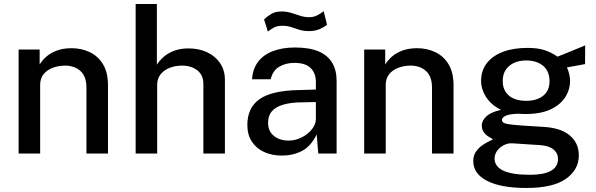

<svg xmlns="http://www.w3.org/2000/svg" viewBox="-20 -763 2962 954"><path d="M72.5 0V-517H177V-442.5Q189.5 -463.5 210.8 -482Q232 -500.5 263.2 -512Q294.5 -523.5 335.5 -523.5Q384 -523.5 425.2 -504.2Q466.5 -485 491.5 -444.2Q516.5 -403.5 516.5 -339V0H409.5V-327.5Q409.5 -383 379.8 -410Q350 -437 303 -437Q271.5 -437 243 -426.5Q214.5 -416 197 -394.8Q179.5 -373.5 179.5 -341.5V0Z M654 0V-743H759.5V-441.5Q772 -462 793.2 -480.5Q814.5 -499 845.2 -510.8Q876 -522.5 917 -522.5Q967.5 -522.5 1008.2 -503.8Q1049 -485 1073.2 -449.8Q1097.5 -414.5 1097.5 -366V0H990.5V-346.5Q990.5 -390 960.5 -413.5Q930.5 -437 883.5 -437Q852 -437 823.8 -426.2Q795.5 -415.5 778.2 -394.2Q761 -373 761 -341V0Z M1380.5 10Q1330.5 10 1291.8 -8Q1253 -26 1231 -60Q1209 -94 1209 -142Q1209 -228 1269.8 -270.5Q1330.5 -313 1464.5 -315.5L1549.5 -318V-355.5Q1549.5 -400 1523 -425.5Q1496.5 -451 1441 -450.5Q1400 -450.5 1367.5 -431.5Q1335 -412.5 1325 -369H1232.5Q1235.5 -420.5 1262.2 -455.8Q1289 -491 1336 -509Q1383 -527 1446 -527Q1517 -527 1562.5 -507.8Q1608 -488.5 1630.2 -451.5Q1652.5 -414.5 1652.5 -361.5V0H1561.5L1553.5 -95Q1524.5 -35.5 1480 -12.8Q1435.5 10 1380.5 10ZM1414 -64.5Q1438.5 -64.5 1462.5 -73.2Q1486.5 -82 1506 -97.2Q1525.5 -112.5 1537.2 -131.5Q1549 -150.5 1549.5 -170.5V-256L1479.5 -254.5Q1426 -254 1388.8 -243.5Q1351.5 -233 1331.8 -211Q1312 -189 1312 -152.5Q1312 -111 1340.8 -87.8Q1369.5 -64.5 1414 -64.5ZM1311 -606 1292 -666.5Q1309 -683 1329 -694.5Q1349 -706 1379 -706Q1404.5 -706 1427 -699Q1449.5 -692 1471.2 -684.8Q1493 -677.5 1515 -677.5Q1538.5 -677.5 1556 -686.8Q1573.5 -696 1588.5 -707L1605 -639.5Q1591.5 -629 1569.2 -618.8Q1547 -608.5 1515 -608.5Q1488 -608.5 1467 -615.2Q1446 -622 1426.5 -628.5Q1407 -635 1383.5 -635Q1358.5 -635 1343 -627Q1327.5 -619 1311 -606Z M1789.5 0V-517H1894V-442.5Q1906.5 -463.5 1927.8 -482Q1949 -500.5 1980.2 -512Q2011.5 -523.5 2052.5 -523.5Q2101 -523.5 2142.2 -504.2Q2183.5 -485 2208.5 -444.2Q2233.5 -403.5 2233.5 -339V0H2126.5V-327.5Q2126.5 -383 2096.8 -410Q2067 -437 2020 -437Q1988.5 -437 1960 -426.5Q1931.5 -416 1914 -394.8Q1896.5 -373.5 1896.5 -341.5V0Z M2595.5 171Q2469.5 171 2400.5 135.8Q2331.5 100.5 2331.5 37.5Q2331.5 10 2344.8 -9.2Q2358 -28.5 2376.2 -41Q2394.5 -53.5 2410 -60.8Q2425.5 -68 2430 -71Q2421.5 -76 2408.2 -83.8Q2395 -91.5 2384.5 -104.8Q2374 -118 2374 -139.5Q2374 -164.5 2397.8 -185.8Q2421.5 -207 2469.5 -217Q2422.5 -240 2396.5 -279Q2370.5 -318 2370.5 -362Q2370.5 -412.5 2399 -449.2Q2427.5 -486 2479.2 -505.5Q2531 -525 2601 -525Q2652.5 -525 2686.8 -513.5Q2721 -502 2750 -481.5Q2759.5 -485 2777.2 -492.2Q2795 -499.5 2816 -508Q2837 -516.5 2856.2 -524.5Q2875.5 -532.5 2887.5 -537.5L2887 -444.5L2797 -428Q2804 -413 2808.2 -395Q2812.5 -377 2812.5 -362Q2812.5 -317 2788 -279.2Q2763.5 -241.5 2714.5 -219Q2665.5 -196.5 2592 -196.5Q2585 -196.5 2574 -196.8Q2563 -197 2555.5 -198Q2509 -196.5 2491.5 -187.2Q2474 -178 2474 -167Q2474 -153 2496.5 -148Q2519 -143 2570.5 -139.5Q2589 -138 2617.8 -136.5Q2646.5 -135 2681.5 -132.5Q2766.5 -127.5 2811.2 -90Q2856 -52.5 2856 9.5Q2856 80.5 2791.5 125.8Q2727 171 2595.5 171ZM2614 105.5Q2682.5 105.5 2717.5 85.8Q2752.5 66 2752.5 27Q2752.5 -2 2730 -20.5Q2707.5 -39 2662.5 -42L2524.5 -51Q2504 -52 2483.8 -42Q2463.5 -32 2450.5 -14.2Q2437.5 3.5 2437.5 25Q2437.5 64 2480.5 84.8Q2523.5 105.5 2614 105.5ZM2595 -262Q2647 -262 2678.8 -287.2Q2710.5 -312.5 2710.5 -360Q2710.5 -409 2678.8 -435.8Q2647 -462.5 2595 -462.5Q2542.5 -462.5 2510.2 -435.5Q2478 -408.5 2478 -360Q2478 -314 2508.8 -288Q2539.5 -262 2595 -262Z"/></svg>

Font: Public Sans Thin Medium
Style: Regular
Weight: 500
Version: Version 2.001